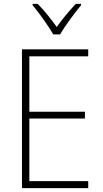

<svg xmlns="http://www.w3.org/2000/svg" viewBox="-20 -968 530 988"><path d="M254 -791H289C314 -834 363 -900 397 -941V-948H370C335 -911 300 -869 272 -829C244 -869 207 -915 174 -948H148V-941C180 -903 229 -835 254 -791ZM434 0V-36H131V-358H417V-393H131V-678H434V-714H93V0Z"/></svg>

Font: Noto Sans Devanagari UI SemiCondensed ExtraLight
Style: Regular
Weight: 200
Width: 4
Designer: Jelle Bosma - Monotype Design Team
Foundry: Monotype Imaging Inc.
Version: Version 2.004